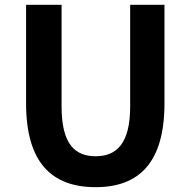

<svg xmlns="http://www.w3.org/2000/svg" viewBox="-20 -761 788 795"><path d="M376 14C556 14 661 -88 661 -333V-741H519V-320C519 -166 462 -114 376 -114C289 -114 235 -166 235 -320V-741H88V-333C88 -88 194 14 376 14Z"/></svg>

Font: Noto Sans CJK SC
Style: Bold
Weight: 700
Designer: Ryoko NISHIZUKA 西塚涼子 (kana, bopomofo & ideographs); Paul D. Hunt (Latin, Greek & Cyrillic); Sandoll Communications 산돌커뮤니
Foundry: Adobe
Version: Version 2.004;hotconv 1.0.118;makeotfexe 2.5.65603